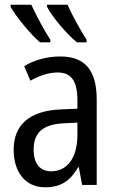

<svg xmlns="http://www.w3.org/2000/svg" viewBox="-20 -786 500 816"><path d="M267 -766H180V-757C199 -718 264 -640 307 -606H348V-617C322 -657 284 -727 267 -766ZM113 -766H25V-757C47 -717 109 -641 150 -606H194V-617C166 -660 137 -715 113 -766ZM236 -546C179 -546 126 -531 83 -505L109 -443C149 -465 187 -478 225 -478C282 -478 309 -443 309 -359V-324L239 -321C107 -316 38 -256 38 -150C38 -58 85 10 172 10C239 10 279 -18 312 -75H315L329 0H391V-363C391 -483 345 -546 236 -546ZM252 -262 309 -265V-213C309 -113 264 -58 198 -58C152 -58 123 -87 123 -151C123 -220 160 -258 252 -262Z"/></svg>

Font: Noto Sans Condensed
Style: Regular
Weight: 400
Width: 3
Designer: Monotype Design Team
Foundry: Monotype Imaging Inc.
Version: Version 2.013